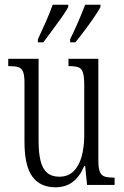

<svg xmlns="http://www.w3.org/2000/svg" viewBox="-20 -786 526 816"><path d="M215 10Q151 10 117.5 -35.5Q84 -81 84 -185V-435Q84 -466 78 -481Q72 -496 58 -500.5Q44 -505 19 -505H15V-536H144V-186Q144 -136 152.5 -102Q161 -68 180.5 -51.5Q200 -35 232 -35Q269 -35 292.5 -58Q316 -81 327 -121Q338 -161 338 -210V-424Q338 -460 332.5 -477.5Q327 -495 313 -500Q299 -505 274 -505H271V-536H398V-105Q398 -71 404.5 -55.5Q411 -40 425.5 -35.5Q440 -31 464 -31H467V0H350L342 -80H338Q318 -34 288 -12Q258 10 215 10ZM278 -619Q298 -660 313.5 -696Q329 -732 342 -766H407V-756Q398 -739 379.5 -712Q361 -685 340 -657Q319 -629 300 -606H278ZM141 -619Q160 -660 176 -696Q192 -732 204 -766H270V-756Q261 -739 242 -712Q223 -685 202 -657Q181 -629 164 -606H141Z"/></svg>

Font: Noto Serif Khmer ExtraCondensed Light
Style: Regular
Weight: 300
Width: 2
Designer: Danh Hong and the Monotype Design Team
Foundry: Monotype Imaging Inc.
Version: Version 2.004